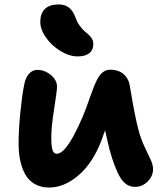

<svg xmlns="http://www.w3.org/2000/svg" viewBox="-20 -818 734 868"><path d="M331.1 -563Q293.5 -563 253.7 -587.2Q213.9 -611.3 188 -647.9Q162.1 -684.6 162.1 -719.2Q162.1 -756.3 182.6 -777.1Q203.1 -797.9 245.1 -797.9Q272.5 -797.9 291 -784.2Q309.6 -770.5 321.8 -737.8Q328.6 -718.3 339.8 -702.6Q351.1 -687 361.3 -678Q371.6 -668.9 381.1 -660.6Q390.6 -652.3 396.2 -641.8Q401.9 -631.3 401.9 -618.2Q401.9 -592.3 383.8 -577.6Q365.7 -563 331.1 -563ZM202.1 29.8Q164.1 29.8 136.2 13.4Q108.4 -2.9 93 -32Q77.6 -61 70.8 -95Q64 -128.9 64 -168.9Q64 -229 72 -310.1Q80.1 -391.1 88.9 -432.1Q94.7 -465.8 110.6 -483.9Q126.5 -502 147.9 -502Q182.6 -502 210.2 -478.8Q237.8 -455.6 237.8 -425.8Q237.8 -408.7 224.9 -326.4Q211.9 -244.1 211.9 -200.2Q211.9 -183.6 212.4 -172.9Q212.9 -162.1 215.1 -149.2Q217.3 -136.2 222.9 -129.6Q228.5 -123 236.8 -123Q278.3 -123 340.8 -261.2Q355.5 -292 370.1 -331.8Q384.8 -371.6 394.3 -398.9Q403.8 -426.3 415.8 -451.7Q427.7 -477.1 442.9 -490Q458 -502.9 478 -502.9Q517.1 -502.9 540.3 -481.4Q563.5 -460 567.9 -423.8Q590.8 -283.7 607.9 -224.1Q618.2 -186.5 634.8 -151.9Q651.4 -117.2 661.6 -95Q671.9 -72.8 671.9 -53.2Q671.9 -21.5 647.5 2.7Q623 26.9 590.8 26.9Q549.8 26.9 524.4 -14.4Q499 -55.7 475.1 -142.1Q458.5 -210.9 455.1 -229Q453.6 -224.6 447.8 -209Q441.9 -193.4 439 -184.1Q400.4 -82 335.7 -26.1Q271 29.8 202.1 29.8Z"/></svg>

Font: Shantell Sans Bouncy
Style: Bold
Weight: 700
Designer: Stephen Nixon, Anya Danilova, Shantell Martin
Foundry: Arrow Type
Version: Version 1.006;[9816181b4]